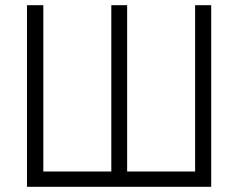

<svg xmlns="http://www.w3.org/2000/svg" viewBox="-20 -720 918 740"><path d="M84 0V-700H147V-59H409V-700H470V-59H732V-700H794V0Z"/></svg>

Font: Zen Kaku Gothic New
Style: Regular
Weight: 400
Designer: Yoshimichi Ohira
Foundry: Positype
Version: Version 1.001